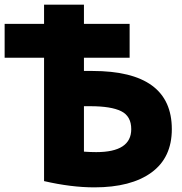

<svg xmlns="http://www.w3.org/2000/svg" viewBox="-25 -779 783 828"><path d="M337 -473H373Q716 -473 716 -222Q716 -99 628 -35Q540 29 382 29Q282 29 165 2V-530H-5V-676H165V-759H337V-676H534V-530H337ZM364 -321H337V-125Q365 -123 390 -123Q541 -123 541 -222Q541 -278 497.5 -299.5Q454 -321 364 -321Z"/></svg>

Font: Repo
Style: ExtraBold
Weight: 800
Designer: Stefan Peev
Foundry: Context Ltd
Version: Version 001.000